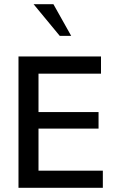

<svg xmlns="http://www.w3.org/2000/svg" viewBox="-20 -898 572 918"><path d="M68.4 0V-627.9H462.9V-545.9H164.1V-362.3H451.2V-283.2H164.1V-82H471.7V0ZM265.6 -726.6 140.6 -877.9H235.4L320.3 -726.6Z"/></svg>

Font: Padauk Book
Style: Regular
Weight: 400
Designer: Debbi Hosken, Becca Hirsbrunner Spalinger
Foundry: SIL International
Version: Version 5.000